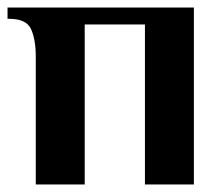

<svg xmlns="http://www.w3.org/2000/svg" viewBox="-21 -490 595 510"><path d="M74 0V-340Q74 -385 61.5 -412.5Q49 -440 4 -440H-1V-470H494V0H364V-425H204V0Z"/></svg>

Font: El Messiri
Style: Bold
Weight: 700
Designer: Mohamed Gaber
Foundry: Kief Type Foundry
Version: Version 2.020; ttfautohint (v1.8.3)